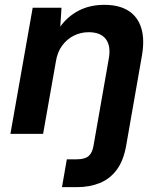

<svg xmlns="http://www.w3.org/2000/svg" viewBox="-20 -553 663 793"><path d="M23 0 115 -521H234L229 -443Q259 -485 305 -509Q351 -533 411 -533Q472 -533 510.5 -508.5Q549 -484 563.5 -437Q578 -390 566 -322L501 49Q490 111 462 148.5Q434 186 392 203Q350 220 297 220H236L256 105H297Q330 105 345.5 92Q361 79 366 50L429 -309Q439 -362 417.5 -391Q396 -420 346 -420Q314 -420 285.5 -406Q257 -392 237 -365Q217 -338 211 -300L158 0Z"/></svg>

Font: DM Sans 10pt
Style: Bold Italic
Weight: 700
Italic angle: -10°
Version: Version 4.004;gftools[0.9.30]